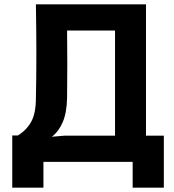

<svg xmlns="http://www.w3.org/2000/svg" viewBox="-20 -753 807 893"><path d="M37 120V-123H63Q103 -147 125 -186.5Q147 -226 147 -297Q148 -350 148.5 -389Q149 -428 149 -461.5Q149 -495 149 -532Q149 -569 148.5 -617Q148 -665 147 -733H659V-122H742V120H597V0H182V120ZM292 -300Q291 -230 272 -185.5Q253 -141 221 -117L280 -122H515V-611H292Q293 -526 293 -454.5Q293 -383 292 -300Z"/></svg>

Font: Kreadon
Style: Bold
Weight: 700
Designer: Reiya WATANABE
Foundry: StudioGnu
Version: Version 1.003; ttfautohint (v1.8.4.7-5d5b);gftools[0.9.32]